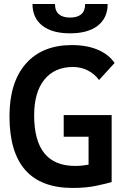

<svg xmlns="http://www.w3.org/2000/svg" viewBox="-20 -928 626 958"><path d="M342.8 9.8Q27.3 9.8 27.3 -347.7Q27.3 -517.1 108.9 -610.1Q190.4 -703.1 338.9 -703.1Q413.6 -703.1 468.3 -679.7Q522.9 -656.2 551.8 -613.8L474.1 -528.8Q451.7 -559.6 417.7 -576.7Q383.8 -593.8 344.7 -593.8Q252.4 -593.8 201.4 -530.8Q150.4 -467.8 150.4 -352.5Q150.4 -100.1 354.5 -100.1Q373 -100.1 389.9 -101.8Q406.7 -103.5 421.9 -106.4V-245.6H297.9V-354H537.1V-19.5Q516.1 -13.2 463.4 -1.7Q410.6 9.8 342.8 9.8ZM329.6 -761.7Q240.2 -761.7 191.2 -800Q142.1 -838.4 142.1 -908.2H254.4Q254.4 -873 274.2 -856.7Q293.9 -840.3 329.6 -840.3Q365.7 -840.3 385.3 -856.7Q404.8 -873 404.8 -908.2H517.1Q517.1 -838.4 468 -800Q418.9 -761.7 329.6 -761.7Z"/></svg>

Font: Cascadia Code SemiBold
Style: Regular
Weight: 600
Monospace: yes
Designer: Aaron Bell
Foundry: Saja Typeworks
Version: Version 2404.023; ttfautohint (v1.8.4)